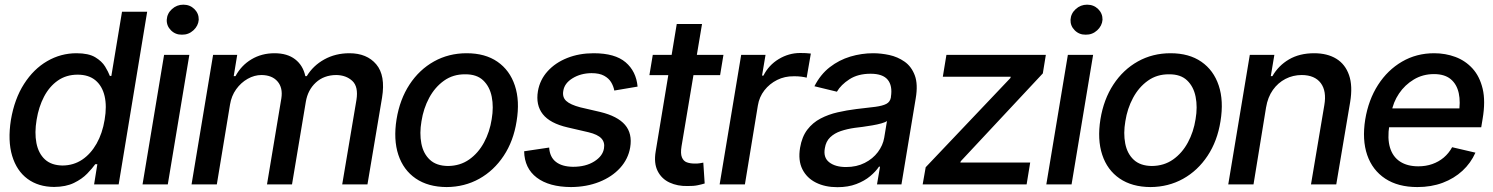

<svg xmlns="http://www.w3.org/2000/svg" viewBox="-20 -777 6291 809"><path d="M208 10.7Q141.6 10.3 95.9 -23.4Q50.3 -57.1 31.2 -120.4Q12.2 -183.6 25.9 -271.5Q41 -360.4 81.3 -423.3Q121.6 -486.3 179 -519.5Q236.3 -552.7 302.2 -552.7Q353 -552.7 381.1 -535.9Q409.2 -519 422.9 -496.6Q436.5 -474.1 442.9 -457H449.2L494.1 -727.5H600.1L480 0H376.5L390.1 -85H381.3Q369.1 -67.9 347.4 -45.4Q325.7 -22.9 291.7 -6.3Q257.8 10.3 208 10.7ZM244.1 -79.6Q290 -80.1 326.2 -104.2Q362.3 -128.4 387 -171.9Q411.6 -215.3 420.9 -272.5Q430.7 -329.6 420.7 -372.3Q410.6 -415 382.1 -438.7Q353.5 -462.4 307.1 -462.4Q259.3 -462.4 223.6 -437.5Q188 -412.6 165.5 -369.6Q143.1 -326.7 134.3 -272.5Q125 -217.8 133.5 -174.1Q142.1 -130.4 169.4 -105.2Q196.8 -80.1 244.1 -79.6Z M580.6 0 671.4 -545.9H777.8L687 0ZM746.6 -630.9Q719.2 -630.4 700.4 -649.2Q681.6 -668 682.6 -693.8Q684.1 -720.2 704.6 -738.8Q725.1 -757.3 752.4 -757.3Q780.3 -757.3 799.1 -738.8Q817.9 -720.2 817.4 -693.8Q815.4 -668 794.9 -649.2Q774.4 -630.4 746.6 -630.9Z M787.1 0 877.9 -545.9H979.5L964.8 -456.1H972.2Q996.6 -501.5 1039.6 -527.1Q1082.5 -552.7 1136.7 -552.7Q1190.4 -552.7 1223.6 -527.1Q1256.8 -501.5 1266.6 -456.1H1272.5Q1299.3 -500.5 1346.4 -526.6Q1393.6 -552.7 1452.1 -552.7Q1525.9 -552.7 1565.4 -505.9Q1605 -459 1589.8 -365.7L1528.3 0H1421.9L1481.9 -356Q1490.7 -411.6 1464.6 -436Q1438.5 -460.4 1396.5 -460.9Q1344.7 -460.4 1310.8 -429.2Q1276.9 -397.9 1268.6 -348.1L1210.4 0H1105L1165.5 -362.8Q1172.4 -407.2 1149.4 -433.8Q1126.5 -460.4 1082 -460.9Q1051.8 -460.9 1023.4 -444.8Q995.1 -428.7 975.1 -400.9Q955.1 -373 949.2 -336.4L893.6 0Z M1861.8 11.2Q1783.7 10.7 1731.7 -24.9Q1679.7 -60.5 1658.4 -124.8Q1637.2 -189 1650.9 -274.4Q1664.6 -358.4 1705.6 -420.9Q1746.6 -483.4 1808.6 -518.1Q1870.6 -552.7 1946.3 -552.7Q2024.4 -552.7 2076.2 -516.8Q2127.9 -481 2149.4 -416.5Q2170.9 -352.1 2156.7 -266.1Q2143.6 -182.6 2102.3 -120.4Q2061 -58.1 1999.3 -23.7Q1937.5 10.7 1861.8 11.2ZM1867.7 -77.6Q1918.9 -78.1 1957 -105Q1995.1 -131.8 2019.3 -176.5Q2043.5 -221.2 2051.8 -274.9Q2060.5 -326.2 2052 -369.1Q2043.5 -412.1 2016.1 -438.2Q1988.8 -464.4 1939.9 -463.9Q1889.2 -464.4 1850.8 -437Q1812.5 -409.7 1788.3 -364.7Q1764.2 -319.8 1755.9 -266.1Q1747.1 -215.3 1755.4 -172.4Q1763.7 -129.4 1791.3 -103.8Q1818.8 -78.1 1867.7 -77.6Z M2666.5 -412.1 2568.4 -395.5Q2564.9 -414.1 2554.9 -430.7Q2544.9 -447.3 2525.1 -458Q2505.4 -468.8 2472.2 -468.8Q2426.8 -468.3 2392.6 -447.3Q2358.4 -426.3 2353.5 -394.5Q2348.6 -367.7 2365.7 -351.8Q2382.8 -335.9 2425.3 -324.7L2509.3 -305.2Q2582 -287.6 2613.5 -251Q2645 -214.4 2635.3 -155.8Q2627 -106.9 2592.8 -69.3Q2558.6 -31.7 2505.1 -10.5Q2451.7 10.7 2386.2 11.2Q2293.5 10.7 2241.7 -28.6Q2189.9 -67.9 2188.5 -139.6L2293.9 -155.3Q2296.4 -115.2 2322.3 -95Q2348.1 -74.7 2394.5 -74.2Q2448.2 -74.2 2484.1 -96.9Q2520 -119.6 2524.9 -151.9Q2529.3 -177.2 2513.9 -193.8Q2498.5 -210.4 2460 -219.7L2371.6 -240.2Q2297.4 -257.3 2267.1 -295.9Q2236.8 -334.5 2246.6 -393.1Q2254.9 -440.9 2287.4 -476.8Q2319.8 -512.7 2370.1 -532.7Q2420.4 -552.7 2481.4 -552.7Q2571.3 -552.7 2616 -514.6Q2660.6 -476.6 2666.5 -412.1Z M3028.3 -545.9 3014.2 -460.4H2716.3L2730.5 -545.9ZM2831.5 -675.8H2938L2851.6 -160.2Q2846.7 -129.9 2853.3 -114Q2859.9 -98.1 2874 -93Q2888.2 -87.9 2905.8 -87.9Q2918.9 -87.4 2928.5 -89.1Q2938 -90.8 2943.4 -91.8L2949.2 -3.9Q2938.5 -0.5 2920.4 3.4Q2902.3 7.3 2877 6.8Q2835 7.8 2801.3 -7.8Q2767.6 -23.4 2751 -56.4Q2734.4 -89.4 2742.7 -138.7Z M3012.2 0 3103 -545.9H3205.6L3190.9 -458.5H3196.8Q3218.8 -502.4 3261.2 -528.1Q3303.7 -553.7 3351.6 -553.7Q3361.8 -553.7 3374.8 -553.2Q3387.7 -552.7 3396.5 -551.3L3378.9 -449.7Q3373 -451.7 3356.9 -453.9Q3340.8 -456.1 3324.2 -455.6Q3286.6 -456.1 3254.6 -440.2Q3222.7 -424.3 3200.9 -396.5Q3179.2 -368.7 3173.3 -332.5L3118.7 0Z M3508.3 11.7Q3456.5 11.7 3418 -7.6Q3379.4 -26.9 3360.8 -64Q3342.3 -101.1 3351.1 -154.3Q3358.9 -200.7 3381.6 -230.5Q3404.3 -260.3 3437.5 -277.6Q3470.7 -294.9 3509.3 -303.7Q3547.9 -312.5 3587.4 -317.4Q3637.2 -322.8 3668.2 -326.9Q3699.2 -331.1 3714.8 -339.4Q3730.5 -347.7 3733.9 -366.7V-369.1Q3741.2 -415.5 3720.5 -440.9Q3699.7 -466.3 3648.4 -466.3Q3595.2 -466.3 3559.3 -443.1Q3523.4 -419.9 3506.3 -390.6L3411.6 -413.6Q3437 -463.4 3476.3 -493.9Q3515.6 -524.4 3563 -538.6Q3610.4 -552.7 3659.2 -552.7Q3691.9 -552.7 3727.1 -545.2Q3762.2 -537.6 3791.3 -517.3Q3820.3 -497.1 3834.5 -459.5Q3848.6 -421.9 3838.4 -362.3L3778.3 0H3675.3L3688 -74.7H3683.6Q3670.4 -54.7 3646.5 -34.7Q3622.6 -14.6 3588.1 -1.5Q3553.7 11.7 3508.3 11.7ZM3544.9 -73.2Q3589.4 -73.2 3623.5 -90.6Q3657.7 -107.9 3679 -136.2Q3700.2 -164.6 3705.6 -196.3L3717.3 -267.1Q3710.4 -261.7 3693.6 -257.1Q3676.8 -252.4 3655.8 -248.8Q3634.8 -245.1 3614.5 -242.4Q3594.2 -239.7 3581.5 -238.3Q3550.3 -233.9 3523.2 -224.9Q3496.1 -215.8 3478 -198.5Q3460 -181.2 3455.6 -152.8Q3448.2 -113.3 3473.9 -93.3Q3499.5 -73.2 3544.9 -73.2Z M3867.7 0 3880.4 -72.3 4237.3 -448.2 4238.8 -453.6H3952.6L3967.8 -545.9H4386.7L4374 -467.8L4028.3 -97.7L4026.4 -92.3H4320.8L4305.7 0Z M4388.7 0 4479.5 -545.9H4585.9L4495.1 0ZM4554.7 -630.9Q4527.3 -630.4 4508.5 -649.2Q4489.7 -668 4490.7 -693.8Q4492.2 -720.2 4512.7 -738.8Q4533.2 -757.3 4560.5 -757.3Q4588.4 -757.3 4607.2 -738.8Q4626 -720.2 4625.5 -693.8Q4623.5 -668 4603 -649.2Q4582.5 -630.4 4554.7 -630.9Z M4827.6 11.2Q4749.5 10.7 4697.5 -24.9Q4645.5 -60.5 4624.3 -124.8Q4603 -189 4616.7 -274.4Q4630.4 -358.4 4671.4 -420.9Q4712.4 -483.4 4774.4 -518.1Q4836.4 -552.7 4912.1 -552.7Q4990.2 -552.7 5042 -516.8Q5093.8 -481 5115.2 -416.5Q5136.7 -352.1 5122.6 -266.1Q5109.4 -182.6 5068.1 -120.4Q5026.9 -58.1 4965.1 -23.7Q4903.3 10.7 4827.6 11.2ZM4833.5 -77.6Q4884.8 -78.1 4922.9 -105Q4960.9 -131.8 4985.1 -176.5Q5009.3 -221.2 5017.6 -274.9Q5026.4 -326.2 5017.8 -369.1Q5009.3 -412.1 4981.9 -438.2Q4954.6 -464.4 4905.8 -463.9Q4855 -464.4 4816.7 -437Q4778.3 -409.7 4754.2 -364.7Q4730 -319.8 4721.7 -266.1Q4712.9 -215.3 4721.2 -172.4Q4729.5 -129.4 4757.1 -103.8Q4784.7 -78.1 4833.5 -77.6Z M5314.5 -323.7 5261.7 0H5155.3L5246.1 -545.9H5349.6L5334.5 -456.1H5341.3Q5366.7 -500.5 5411.1 -526.6Q5455.6 -552.7 5517.1 -552.7Q5572.8 -552.7 5610.6 -529.5Q5648.4 -506.3 5664.3 -460.4Q5680.2 -414.6 5668.9 -346.7L5610.4 0H5503.9L5560.1 -334Q5570.3 -393.1 5545.2 -426.8Q5520 -460.4 5465.3 -460.9Q5428.2 -460.9 5396.5 -444.6Q5364.7 -428.2 5343.3 -397.9Q5321.8 -367.7 5314.5 -323.7Z M5952.1 11.2Q5870.6 11.2 5816.7 -24.4Q5762.7 -60.1 5740.7 -124Q5718.8 -188 5732.4 -273.4Q5746.1 -356.4 5786.4 -419.2Q5826.7 -481.9 5887.5 -517.3Q5948.2 -552.7 6022.9 -552.7Q6070.3 -552.7 6112.3 -537.1Q6154.3 -521.5 6184.6 -488.3Q6214.8 -455.1 6227.3 -402.8Q6239.7 -350.6 6227.1 -276.4L6221.2 -240.7H5787.1L5800.3 -320.3H6180.2L6126 -295.9Q6134.8 -346.7 6126.5 -384.5Q6118.2 -422.4 6092.5 -443.6Q6066.9 -464.8 6022 -464.8Q5975.1 -464.8 5937.3 -442.1Q5899.4 -419.4 5874.8 -382.8Q5850.1 -346.2 5842.8 -303.2L5834 -249Q5825.2 -193.4 5836.9 -154.8Q5848.6 -116.2 5879.2 -96.2Q5909.7 -76.2 5956.1 -76.2Q5987.8 -76.2 6014.9 -85.7Q6042 -95.2 6063.2 -113Q6084.5 -130.9 6098.6 -156.7L6196.8 -133.8Q6177.2 -89.8 6142.1 -57.4Q6106.9 -24.9 6058.8 -6.8Q6010.7 11.2 5952.1 11.2Z"/></svg>

Font: Inter Tight Medium
Style: Italic
Weight: 500
Italic angle: -9.39999°
Designer: Rasmus Andersson
Foundry: rsms
Version: Version 3.004